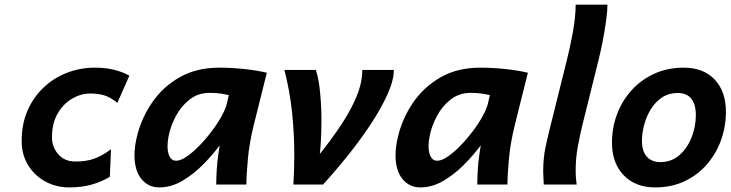

<svg xmlns="http://www.w3.org/2000/svg" viewBox="-20 -794 3143 826"><path d="M536.6 -468.3 484.9 -351.6Q457.5 -374 431.6 -382.8Q405.8 -391.6 368.2 -391.6Q327.6 -391.6 289.8 -369.4Q252 -347.2 227.8 -305.2Q203.6 -263.2 203.6 -203.1Q203.6 -161.6 230.5 -130.4Q257.3 -99.1 305.2 -99.1Q353 -99.1 387.5 -112.1Q421.9 -125 457.5 -151.9L452.6 -33.7Q418.9 -12.7 375.7 -0.2Q332.5 12.2 277.8 12.2Q222.2 12.2 175.8 -12.7Q129.4 -37.6 101.3 -82.8Q73.2 -127.9 73.2 -188.5Q73.2 -259.8 98.1 -317.4Q123 -375 166.7 -416.7Q210.4 -458.5 267.6 -480.7Q324.7 -502.9 388.7 -502.9Q437 -502.9 475.1 -492.7Q513.2 -482.4 536.6 -468.3Z M1040 0H910.2Q910.2 -22 912.1 -58.8Q914.1 -95.7 919.4 -131.3L925.3 -168.9Q894.5 -127.4 853.3 -85.7Q812 -43.9 764.2 -15.9Q716.3 12.2 665 12.2Q617.7 12.2 588.1 -24.4Q558.6 -61 558.6 -126Q558.6 -165 569.8 -209.5Q588.9 -286.6 634.8 -353.5Q680.7 -420.4 752.9 -461.7Q825.2 -502.9 923.8 -502.9Q977.1 -502.9 1033 -496.8Q1088.9 -490.7 1127.9 -481L1071.8 -256.3Q1052.7 -179.7 1046.4 -110.1Q1040 -40.5 1040 0ZM956.5 -350.6 964.4 -384.8Q955.1 -387.2 933.8 -390.9Q912.6 -394.5 881.3 -394.5Q832.5 -394.5 795.9 -366Q759.3 -337.4 736.3 -294.2Q713.4 -251 705.1 -207Q700.7 -185.1 700.7 -165.5Q700.7 -138.2 709.7 -120.4Q718.8 -102.5 737.8 -102.5Q756.8 -102.5 782.7 -120.1Q808.6 -137.7 836.4 -166Q864.3 -194.3 889.6 -227.8Q915 -261.2 932.9 -293.5Q950.7 -325.7 956.5 -350.6Z M1538.6 -493.2H1674.3Q1674.3 -448.7 1647 -387.9Q1619.6 -327.1 1574.7 -259.3Q1529.8 -191.4 1476.1 -124.5Q1422.4 -57.6 1369.6 0H1242.2Q1244.1 -31.7 1245.1 -63.7Q1246.1 -95.7 1246.1 -127.9Q1246.1 -218.3 1236.6 -309.6Q1227.1 -400.9 1203.6 -493.2H1338.9Q1351.6 -454.1 1357.2 -395.3Q1362.8 -336.4 1362.8 -275.4Q1362.8 -194.8 1356 -131.8Q1407.7 -196.3 1449 -258.8Q1490.2 -321.3 1514.4 -380.1Q1538.6 -439 1538.6 -493.2Z M2163.1 0H2033.2Q2033.2 -22 2035.2 -58.8Q2037.1 -95.7 2042.5 -131.3L2048.3 -168.9Q2017.6 -127.4 1976.3 -85.7Q1935.1 -43.9 1887.2 -15.9Q1839.4 12.2 1788.1 12.2Q1740.7 12.2 1711.2 -24.4Q1681.6 -61 1681.6 -126Q1681.6 -165 1692.9 -209.5Q1711.9 -286.6 1757.8 -353.5Q1803.7 -420.4 1876 -461.7Q1948.2 -502.9 2046.9 -502.9Q2100.1 -502.9 2156 -496.8Q2211.9 -490.7 2251 -481L2194.8 -256.3Q2175.8 -179.7 2169.4 -110.1Q2163.1 -40.5 2163.1 0ZM2079.6 -350.6 2087.4 -384.8Q2078.1 -387.2 2056.9 -390.9Q2035.6 -394.5 2004.4 -394.5Q1955.6 -394.5 1918.9 -366Q1882.3 -337.4 1859.4 -294.2Q1836.4 -251 1828.1 -207Q1823.7 -185.1 1823.7 -165.5Q1823.7 -138.2 1832.8 -120.4Q1841.8 -102.5 1860.8 -102.5Q1879.9 -102.5 1905.8 -120.1Q1931.6 -137.7 1959.5 -166Q1987.3 -194.3 2012.7 -227.8Q2038.1 -261.2 2055.9 -293.5Q2073.7 -325.7 2079.6 -350.6Z M2456.5 -773.9H2593.3Q2593.3 -747.1 2587.6 -705.6Q2582 -664.1 2573.2 -618.9Q2564.5 -573.7 2554.7 -534.7L2484.4 -251.5Q2477.1 -221.7 2466.8 -168.9Q2456.5 -116.2 2456.5 -59.1Q2456.5 -28.8 2460.9 0H2319.3Q2318.8 -11.2 2317.9 -29.1Q2316.9 -46.9 2316.9 -56.6Q2316.9 -112.8 2326.4 -158.4Q2335.9 -204.1 2344.7 -238.3L2418.5 -534.7Q2432.1 -588.4 2444.3 -654.5Q2456.5 -720.7 2456.5 -773.9Z M2612.8 -180.7Q2612.8 -244.6 2634.5 -302.5Q2656.2 -360.4 2697 -405.5Q2737.8 -450.7 2794.7 -476.8Q2851.6 -502.9 2921.9 -502.9Q3006.3 -502.9 3054.7 -451.7Q3103 -400.4 3103 -313Q3103 -249.5 3082 -191.2Q3061 -132.8 3021.2 -86.9Q2981.4 -41 2925.3 -14.4Q2869.1 12.2 2798.3 12.2Q2713.9 12.2 2663.3 -40Q2612.8 -92.3 2612.8 -180.7ZM2895 -394Q2857.4 -394 2828.6 -375Q2799.8 -356 2780.5 -325Q2761.2 -293.9 2751.5 -257.8Q2741.7 -221.7 2741.7 -188Q2741.7 -143.6 2762.7 -120.1Q2783.7 -96.7 2820.8 -96.7Q2869.1 -96.7 2903.3 -127Q2937.5 -157.2 2955.6 -203.9Q2973.6 -250.5 2973.6 -298.8Q2973.6 -344.7 2954.1 -369.4Q2934.6 -394 2895 -394Z"/></svg>

Font: Andika
Style: Bold Italic
Weight: 700
Italic angle: -14°
Designer: Victor Gaultney, Annie Olsen, Julie Remington, Don Collingsworth, Eric Hays, Becca Hirsbrunner
Foundry: SIL International
Version: Version 6.101